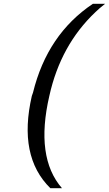

<svg xmlns="http://www.w3.org/2000/svg" viewBox="-20 -767 571 1007"><path d="M147 -264Q151 -276 153 -281Q228 -587 467 -747H531Q498 -721 481 -704Q298 -531 239 -265Q164 58 305 220H244Q74 53 147 -264Z"/></svg>

Font: Coval
Style: Book Italic
Weight: 350
Foundry: Context Ltd
Version: Version 001.000